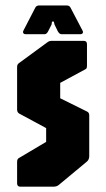

<svg xmlns="http://www.w3.org/2000/svg" viewBox="-20 -704 401 724"><path d="M57 0Q44.5 0 44.5 -12.5V-93.5Q44.5 -105 52 -108.5L154 -169V-221L52 -276Q44.5 -280.5 44.5 -291.5V-451Q44.5 -456.5 46.2 -460Q48 -463.5 51.5 -466L158 -544Q163.5 -548 167 -549Q170.5 -550 174 -550H295.5Q308 -550 308 -537.5V-459Q308 -450.5 306.8 -447.5Q305.5 -444.5 301.5 -442.5L207 -391.5V-333.5L308 -283.5Q316.5 -280 316.5 -268.5V-115Q316.5 -102.5 308 -95L201.5 -6.5Q193.5 0 181.5 0ZM77 -575Q70.5 -575 68 -579Q65.5 -583 68.5 -589L113 -675Q117 -683.5 128 -683.5H231Q242 -683.5 246 -675L291 -589Q294.5 -583 291.8 -579Q289 -575 283 -575H212Q204.5 -575 198.5 -585L185.5 -611.5L183 -622.5H176L174.5 -611.5L161 -585Q155.5 -575 148 -575Z"/></svg>

Font: Jaro
Style: Regular
Weight: 400
Designer: Agyei Archer, Celine Hurka, Mirko Velimirović
Version: Version 1.000